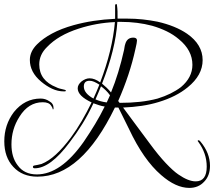

<svg xmlns="http://www.w3.org/2000/svg" viewBox="-20 -721 1047 939"><path d="M906 198Q840 198 768 135Q682 61 611 -90Q602 -108 589 -134.5Q576 -161 559 -195H542Q378 143 163 143Q89 143 45 95Q1 48 1 -30Q1 -111 48 -173Q101 -239 179 -239Q202 -239 221 -226Q242 -215 242 -192Q242 -187 239 -185Q236 -197 230 -204Q220 -221 189 -221Q119 -221 75 -150Q36 -89 36 -15Q36 48 66 87Q98 132 160 132Q277 132 389 -27Q419 -71 445 -114Q471 -157 492 -200Q478 -202 464.5 -206.5Q451 -211 437 -216Q412 -162 382.5 -114.5Q353 -67 320 -24Q226 102 150 102Q141 102 141 95Q141 89 150 88Q155 87 163.5 85.5Q172 84 183 81Q218 67 253.5 34.5Q289 2 327 -49Q355 -87 380 -130Q405 -173 428 -220Q360 -252 360 -289Q360 -307 379 -323Q399 -338 418 -338Q443 -338 470 -318Q530 -476 542 -613Q451 -609 365 -581Q265 -549 210 -491Q172 -454 172 -406Q172 -327 256 -294Q267 -288 296 -282Q302 -281 302 -277Q302 -274 295 -274H293Q263 -274 235 -287Q207 -300 181 -322Q126 -368 126 -428Q126 -469 161 -504Q190 -533 234.5 -557Q279 -581 340 -598Q434 -624 543 -629V-694Q543 -701 549 -701Q552 -701 552 -696Q556 -668 555 -630H600Q641 -630 678 -626Q715 -622 750 -615Q838 -595 895 -556Q971 -503 971 -427Q971 -353 898 -294Q842 -248 756 -222Q717 -210 673.5 -203.5Q630 -197 582 -195Q614 -152 646 -108.5Q678 -65 711 -21Q755 39 791 77Q827 115 852 132Q901 166 937 166Q991 166 991 94Q991 29 950 -27Q947 -30 947 -32Q947 -35 950 -35Q956 -35 960 -29Q1007 27 1007 90Q1007 138 979 167Q951 198 906 198ZM565 -218Q618 -218 664 -223Q710 -228 751 -239Q819 -260 865 -295Q921 -342 921 -404Q921 -475 855 -529Q828 -552 795 -568Q762 -584 724 -595Q652 -614 573 -614H554Q545 -479 479 -312Q490 -303 501 -292.5Q512 -282 523 -269Q561 -361 587 -478Q588 -483 589 -490.5Q590 -498 593 -507Q602 -537 632 -537Q650 -537 650 -523Q650 -518 648 -507.5Q646 -497 642 -480Q615 -356 558 -227ZM437 -239Q445 -256 452 -273Q459 -290 466 -307Q452 -316 440.5 -321Q429 -326 418 -326Q390 -326 390 -298Q390 -265 437 -239ZM502 -220Q506 -229 510 -237.5Q514 -246 518 -255Q508 -269 496.5 -280Q485 -291 474 -299Q468 -283 461 -267.5Q454 -252 447 -235Q471 -224 502 -220Z"/></svg>

Font: Ruthie
Style: Regular
Weight: 400
Designer: Robert E. Leuschke
Foundry: Robert E. Leuschke
Version: Version 1.012